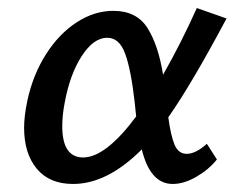

<svg xmlns="http://www.w3.org/2000/svg" viewBox="-20 -452 591 478"><path d="M495 -94 520 -55Q500 -30 469 -12Q438 6 410 6Q354 6 333 -80Q247 6 162 6Q103 6 71.5 -32Q40 -70 40 -134Q40 -163 48 -201Q62 -266 94.5 -317Q127 -368 171 -396.5Q215 -425 262 -425Q320 -425 347 -382.5Q374 -340 386 -266Q431 -345 470 -432L544 -406Q456 -241 399 -160Q405 -115 414.5 -92Q424 -69 445 -69Q467 -69 495 -94ZM319 -162 315 -200Q306 -279 291.5 -318.5Q277 -358 247 -358Q213 -358 183.5 -312.5Q154 -267 141 -196Q135 -165 135 -138Q135 -60 187 -60Q243 -60 319 -162Z"/></svg>

Font: Ysabeau Infant Semibold
Style: Italic
Weight: 600
Italic angle: -12°
Designer: Christian Thalmann (Catharsis Fonts)
Version: Version 0.003